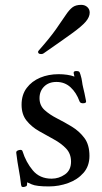

<svg xmlns="http://www.w3.org/2000/svg" viewBox="-20 -756 422 792"><path d="M287 -440Q282 -457 285 -460Q288 -463 294 -463Q302 -463 305.5 -461Q309 -459 312 -448Q317 -432 318.5 -419.5Q320 -407 323 -395Q326 -382 328.5 -371.5Q331 -361 335 -339Q337 -330 322 -330Q318 -330 314 -331.5Q310 -333 308 -338Q295 -374 271 -396Q247 -418 213 -418Q181 -418 162 -399Q143 -380 143 -351Q143 -321 164 -302Q185 -283 215.5 -267.5Q246 -252 276.5 -233.5Q307 -215 328 -187Q349 -159 349 -113Q349 -71 324.5 -43Q300 -15 261.5 -1Q223 13 182 13Q130 13 111 4.5Q92 -4 92 -4Q92 7 90.5 10Q89 13 80 15Q76 16 72 15Q68 14 67 7Q63 -28 57.5 -56.5Q52 -85 47 -126Q46 -134 58.5 -137Q71 -140 73 -132Q87 -87 115.5 -53Q144 -19 193 -19Q223 -19 248 -36.5Q273 -54 273 -89Q273 -122 252.5 -143.5Q232 -165 201.5 -181.5Q171 -198 140.5 -215.5Q110 -233 89.5 -258.5Q69 -284 69 -324Q69 -365 90 -393Q111 -421 145.5 -435.5Q180 -450 222 -450Q240 -450 257 -447.5Q274 -445 287 -440ZM160 -536Q156 -533 150 -533Q137 -533 137 -542Q137 -545 141 -549Q186 -600 211 -635.5Q236 -671 250.5 -693Q265 -715 278.5 -725.5Q292 -736 315 -736Q330 -736 340 -727Q350 -718 350 -704Q350 -686 334 -667Q318 -648 276.5 -618Q235 -588 160 -536Z"/></svg>

Font: Sedan
Style: Regular
Weight: 400
Designer: Sebastian Salazar
Foundry: Sebastian Salazar
Version: Version 1.100; ttfautohint (v1.8.4.7-5d5b)